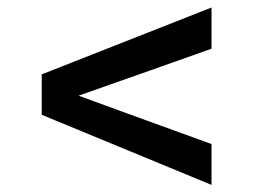

<svg xmlns="http://www.w3.org/2000/svg" viewBox="-20 -491 686 519"><path d="M92.8 -180.7Q92.8 -208 92.8 -290Q208 -335 551.8 -470.7Q551.8 -443.4 551.8 -359.4Q461.9 -327.1 192.4 -232.4Q282.2 -199.2 551.8 -101.6Q551.8 -74.2 551.8 8.8Q437.5 -38.1 92.8 -180.7Z"/></svg>

Font: Alata=Ham
Style: Regular
Weight: 400
Designer: Spyros Zevelakis, Eben Sorkin
Version: Version 1.004